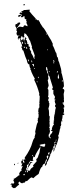

<svg xmlns="http://www.w3.org/2000/svg" viewBox="-20 -805 410 963"><path d="M99.1 -784.7H104V-781.2Q104 -777.8 100.6 -777.8L97.2 -779.3Q99.1 -782.7 99.1 -784.7ZM128.4 -756.8 130.4 -753.4V-751.5H125L140.6 -732.4L159.7 -711.4L158.2 -708Q159.7 -708 159.7 -706.1L163.6 -708H165Q165 -706.1 167 -702.6L170.4 -704.6H173.8Q173.8 -695.8 180.7 -695.8V-693.8Q180.7 -692.4 179.2 -692.4L194.8 -668Q199.2 -668 229.5 -613.8Q234.9 -607.9 245.1 -584.5Q243.7 -581.1 243.7 -579.1Q250 -568.8 259.3 -542.5Q263.2 -542.5 266.1 -520Q271 -520 272.9 -499Q275.4 -499 281.7 -474.6Q287.1 -460.4 288.6 -441.4Q287.1 -441.4 287.1 -439.5Q290 -439.5 295.9 -410.2Q300.8 -388.2 300.8 -371.6Q298.8 -371.6 293.9 -359.4Q302.7 -359.4 302.7 -349.1Q302.7 -346.7 299.3 -333.5Q300.8 -318.4 300.8 -307.1Q300.8 -305.7 299.3 -305.7L300.8 -302.2V-291.5Q292.5 -291.5 292.5 -286.6H297.4V-284.7L295.9 -281.2Q302.7 -281.2 302.7 -267.1Q300.3 -267.1 297.4 -262.2Q300.8 -261.2 300.8 -258.3V-242.7L297.4 -237.8V-235.8Q302.7 -235.8 302.7 -232.4Q302.7 -229.5 292.5 -225.6Q292.5 -223.6 293.9 -220.2Q292.5 -205.1 288.6 -201.2H292.5V-195.8H290.5L287.1 -197.8Q287.1 -187 285.2 -187L287.1 -183.6V-181.6Q287.1 -174.8 281.7 -168L283.7 -164.6Q280.3 -160.6 278.3 -145.5Q273.9 -124.5 271.5 -124.5V-122.6Q272 -119.1 274.9 -119.1Q266.1 -79.6 259.3 -72.3Q259.3 -63.5 255.9 -63.5H253.9Q253.9 -66.4 259.3 -82.5H253.9Q253.9 -80.6 252.4 -77.1Q253.9 -73.7 253.9 -72.3Q251 -70.3 247.1 -70.3V-64.9Q247.1 -60.1 255.9 -60.1V-58.1Q255.9 -54.7 252.4 -54.7H250.5Q250.5 -61.5 245.1 -61.5H243.7V-60.1Q248.5 -60.1 248.5 -56.6V-54.7H241.7Q237.3 -32.2 231.4 -32.2L232.9 -28.8Q218.8 9.8 213.9 9.8L215.8 13.2Q210.9 25.4 208.5 25.4H205.1V23.9Q205.1 19 215.8 -2.4Q213.9 -5.9 213.9 -7.8Q211.4 -5.4 203.6 16.6Q194.8 16.6 191.4 32.2Q183.6 32.2 173.8 67.4Q157.7 77.6 147.5 88.4H146L139.2 84.5Q132.3 85.4 114.7 104Q111.3 102.1 109.4 102.1Q106.9 109.4 100.6 112.3Q97.2 110.8 95.2 110.8Q95.2 114.3 90.3 114.3Q79.6 110.8 79.6 105.5Q72.8 108.4 72.8 110.8V116.2L76.2 121.1Q73.7 121.1 55.2 138.7V136.7L51.8 138.7H48.3Q38.1 132.8 38.1 129.9V128.4L39.6 119.6L34.7 123L32.7 119.6Q35.2 119.6 38.1 114.3L46.9 116.2Q49.3 116.2 51.8 108.9L46.9 100.6Q47.4 96.7 50.3 96.7L48.3 93.3V91.8Q54.2 91.8 74.7 74.2H78.1L76.2 65.4Q82 51.8 88.4 51.8L86.9 44.4L91.8 34.2Q90.3 34.2 90.3 32.2Q93.8 30.8 95.2 30.8V28.8H86.9V27.3Q91.8 20 91.8 13.2L88.4 15.1H86.9V4.4Q87.4 1 90.3 1H95.2V9.8H104L97.2 -2.4L102.5 -5.9L106 -4.4L107.4 -7.8Q104 -7.8 104 -11.2V-14.6Q133.8 -56.2 142.6 -91.3Q149.4 -112.8 154.8 -113.8Q154.8 -115.7 152.8 -115.7L158.2 -136.7Q156.2 -140.1 156.2 -141.6H158.2Q158.2 -143.6 156.2 -143.6Q165 -189.5 170.4 -192.4V-193.8Q170.4 -197.8 168.5 -201.2L170.4 -204.6Q168.5 -208 168.5 -210Q173.8 -210 173.8 -229Q173.8 -232.9 171.9 -235.8L173.8 -239.3Q173.8 -242.7 171.9 -242.7Q171.9 -267.1 179.2 -267.1L177.2 -270.5V-282.7Q177.2 -284.7 179.2 -284.7L177.2 -288.1Q179.2 -307.1 179.2 -321.3V-322.8Q179.2 -326.7 175.8 -326.7L177.2 -335Q168.5 -370.1 151.4 -404.8L154.8 -410.2Q146 -424.3 137.2 -444.8Q137.2 -451.7 131.8 -457Q131.8 -459 133.8 -459Q128.4 -466.8 127 -480Q128.4 -480 128.4 -481.4Q117.7 -481.4 114.7 -502.4Q107.4 -516.6 97.2 -551.3Q91.3 -551.3 90.3 -564.9Q86.9 -564.9 86.9 -568.8Q87.4 -572.3 90.3 -572.3Q90.3 -570.3 91.8 -570.3Q87.4 -593.3 79.6 -600.1Q83 -600.1 83 -603.5Q79.1 -613.8 76.2 -613.8H72.8V-612.3L74.7 -608.9L70.8 -606.9Q69.3 -610.4 69.3 -612.3Q69.3 -621.1 72.8 -621.1L70.8 -624.5V-626H78.1V-627.9H72.8Q69.3 -626 67.4 -626L62.5 -634.8Q62.5 -638.2 65.9 -648.9Q62.5 -648.9 62.5 -652.3V-655.8Q62.5 -657.2 64 -657.2L62.5 -661.1L64 -664.6Q60.1 -664.6 59.1 -671.4H57.1V-680.2Q57.1 -684.1 65.9 -685.5Q65.9 -683.6 67.4 -683.6L69.3 -687H65.9V-690.4H67.4L70.8 -689Q71.8 -692.4 74.7 -692.4H78.1Q81.5 -691.9 81.5 -689V-687Q80.6 -686 65.9 -666V-664.6H69.3Q69.3 -670.4 81.5 -671.4L91.8 -669.4H97.2Q98.1 -678.2 106 -678.2Q114.7 -673.3 118.2 -673.3V-674.8Q118.2 -680.7 112.8 -689V-693.8L114.7 -697.8Q111.3 -697.8 111.3 -701.2V-704.6L112.8 -708Q105.5 -708 102.5 -714.8L104 -718.3Q102.5 -721.7 102.5 -723.6H99.1L91.8 -718.3H88.4Q85 -718.3 85 -721.7L90.3 -730.5Q79.1 -735.8 78.1 -735.8V-737.8Q78.1 -740.2 83 -742.7Q86.4 -741.2 90.3 -741.2L91.8 -744.6H86.9V-746.1Q86.9 -748.5 97.2 -751.5Q97.7 -754.9 100.6 -754.9H107.4ZM81.5 -730.5H85V-729Q85 -723.1 72.8 -720.2L70.8 -723.6Q72.8 -723.6 72.8 -725.6Q70.8 -725.6 70.8 -727.1Q76.7 -730.5 81.5 -730.5ZM102.5 -638.2 100.6 -626Q102.5 -623 102.5 -619.1L95.2 -615.7Q91.8 -620.1 91.8 -622.6H85L86.9 -619.1L83 -613.8V-610.4Q86.9 -606 86.9 -601.6L93.8 -608.9L95.2 -601.6H97.2V-606.9Q93.8 -606.9 93.8 -610.4L97.2 -612.3Q99.6 -603.5 102.5 -603.5Q102.5 -608.9 107.4 -608.9L104 -613.8Q104.5 -617.2 107.4 -617.2Q110.4 -617.2 112.8 -612.3L109.4 -606.9V-605Q115.2 -605 116.2 -591.3Q118.2 -591.3 118.2 -589.4Q114.7 -588.9 114.7 -585.9Q123.5 -585.4 123.5 -580.6V-572.3Q130.4 -571.3 130.4 -566.9L128.4 -563.5Q128.4 -557.1 137.2 -544.4L135.3 -540.5Q145 -526.9 149.4 -512.7L152.8 -511.2H154.8V-512.7L151.4 -518.1Q152.8 -523.4 154.8 -523.4Q154.8 -528.8 139.2 -566.9L140.6 -570.3L130.4 -601.6Q127.4 -601.6 119.6 -622.6Q117.7 -622.6 111.3 -633.3L104 -638.2ZM210.4 -636.7V-634.8Q210.9 -631.3 213.9 -631.3V-633.3Q213.9 -636.7 210.4 -636.7ZM102.5 -601.6V-600.1Q103 -596.7 106 -596.7V-598.1Q106 -601.6 102.5 -601.6ZM88.4 -596.7Q90.3 -584.5 93.8 -584.5L95.2 -587.9V-591.3Q95.2 -593.8 90.3 -596.7ZM104 -592.8V-587.9Q106 -584.5 106 -582.5L109.4 -584.5Q106 -589.8 106 -592.8ZM99.1 -570.3V-568.8L100.6 -564.9Q104 -566.9 106 -566.9V-570.3ZM111.3 -570.3V-563.5Q111.8 -560.1 114.7 -560.1H116.2V-564.9Q116.2 -567.4 111.3 -570.3ZM217.3 -554.7V-552.7Q220.7 -552.7 220.7 -556.6V-558.1Q217.3 -557.6 217.3 -554.7ZM119.6 -505.9 121.6 -497.1H123.5Q123.5 -500.5 125 -500.5Q123.5 -503.9 123.5 -505.9ZM248.5 -503.9 247.1 -497.1 250.5 -495.6Q253.9 -495.6 253.9 -499Q250.5 -499 250.5 -503.9ZM137.2 -502.4V-497.1Q139.2 -493.7 139.2 -492.2L142.6 -493.7Q139.2 -499.5 139.2 -502.4ZM248.5 -493.7V-486.8L252.4 -488.3Q250.5 -491.7 250.5 -493.7ZM140.6 -483.4V-481.4Q146 -481.4 146 -472.7H151.4Q149.4 -475.1 149.4 -484.9Q146.5 -483.4 140.6 -483.4ZM210.4 -467.8 211.9 -463.9Q210.4 -460.9 210.4 -459Q215.8 -451.2 217.3 -438Q222.7 -437 222.7 -423.8L220.7 -420.4Q222.7 -417.5 222.7 -413.6V-408.2L219.2 -403.3L224.1 -377Q222.2 -367.2 219.2 -363.3V-359.4L222.7 -354.5V-328.1L220.7 -319.3Q224.1 -318.8 224.1 -315.9V-309.1L220.7 -303.7L226.1 -293.5L224.1 -290Q228 -289.6 228 -286.6L226.1 -282.7Q226.1 -281.2 228 -281.2Q226.1 -270.5 222.7 -260.3Q226.1 -252.4 226.1 -237.8V-225.6L229.5 -220.2Q228 -202.1 228 -199.2Q229.5 -195.8 229.5 -193.8L228 -190.4Q229.5 -178.7 229.5 -171.4L226.1 -164.6Q229.5 -164.1 229.5 -161.1V-155.8L228 -152.3L231.4 -150.4Q229.5 -133.8 224.1 -129.4V-122.6L226.1 -113.8L229.5 -115.7Q229.5 -113.3 234.9 -110.4V-115.7H229.5V-121.1Q233.9 -134.8 238.3 -134.8Q239.3 -134.8 243.7 -145.5V-147Q236.3 -147 236.3 -150.4Q236.3 -152.8 241.7 -155.8Q240.2 -159.2 240.2 -161.1Q244.1 -175.3 250.5 -180.2V-181.6L247.1 -189Q250.5 -189 250.5 -193.8L248.5 -197.8Q250.5 -202.6 252.4 -202.6L250.5 -206.1V-208Q250.5 -210 252.4 -210Q252.4 -211.4 250.5 -211.4Q252.4 -233.9 255.9 -233.9L253.9 -237.8Q255.9 -242.7 257.3 -242.7Q257.3 -244.6 255.9 -244.6Q257.3 -258.3 260.7 -265.6Q255.9 -267.1 255.9 -275.9L259.3 -281.2V-282.7Q255.9 -287.1 253.9 -300.3Q257.3 -300.3 257.3 -303.7V-307.1L253.9 -305.7Q253.9 -307.1 252.4 -307.1Q255.9 -315.9 255.9 -319.3L247.1 -335Q247.1 -336.9 248.5 -336.9L247.1 -340.3Q247.1 -342.3 248.5 -342.3L247.1 -345.7Q248.5 -348.6 248.5 -352.5Q241.7 -352.5 241.7 -361.3Q245.1 -361.3 245.1 -366.7L229.5 -417Q231.4 -417 231.4 -418.9Q225.6 -418.9 217.3 -453.6H219.2Q215.8 -464.4 215.8 -467.8ZM151.4 -463.9Q152.8 -460.9 152.8 -459H154.8V-463.9ZM266.1 -448.2Q266.1 -444.3 264.6 -441.4H269.5V-448.2ZM224.1 -443.4H229.5V-446.8H228Q224.1 -446.3 224.1 -443.4ZM271.5 -432.6 269.5 -417Q271.5 -413.6 271.5 -411.6Q269.5 -411.6 269.5 -410.2H271.5Q276.4 -411.6 276.4 -413.6Q276.4 -418 272.9 -432.6ZM170.4 -420.4V-413.6H173.8V-417Q173.8 -420.4 170.4 -420.4ZM290.5 -399.4V-396H293.9V-403.3Q290.5 -402.3 290.5 -399.4ZM163.6 -396V-394.5Q165 -394.5 168.5 -392.6H170.4V-394.5Q168.5 -394.5 165 -396ZM259.3 -101.6V-100.1H262.7V-105Q259.3 -104.5 259.3 -101.6ZM257.3 -94.7Q259.3 -91.8 259.3 -87.9H262.7Q260.7 -90.8 260.7 -94.7ZM252.4 -93.3V-84.5H253.9L255.9 -91.3ZM194.8 -81.1Q191.4 -82.5 189.5 -82.5Q189.5 -79.1 179.2 -79.1V-75.7Q180.7 -75.7 184.1 -73.7L182.6 -70.3V-68.8H184.1V-72.3H186Q198.2 -68.8 200.2 -68.8H203.6Q203.6 -72.8 207 -77.1V-81.1Q203.6 -81.1 203.6 -84.5H201.7Q197.3 -81.1 194.8 -81.1ZM180.7 -66.9Q154.8 -27.8 154.8 -18.1L151.4 -16.6Q151.4 -20 147.5 -20L144 -4.4Q147.5 -3.4 147.5 -0.5Q144.5 2.9 133.8 2.9V1H131.8Q131.8 3.4 125 11.7Q125 22 114.7 22L116.2 30.8Q114.7 30.8 114.7 32.2Q116.2 32.2 116.2 34.2Q113.8 34.2 111.3 41Q112.8 44.4 112.8 46.4Q111.3 46.4 111.3 47.9Q112.8 47.9 112.8 49.8L116.2 47.9H118.2V49.8L114.7 55.2V58.6H119.6Q119.6 49.8 125 49.8Q128.4 51.8 130.4 51.8Q130.4 41 149.4 30.8Q146 30.8 146 27.3V23.9L163.6 4.4V2.9L161.6 -7.8Q168.9 -7.8 173.8 -28.8Q176.8 -28.8 182.6 -64.9V-66.9ZM245.1 -51.3 248.5 -49.3Q252 -51.3 253.9 -51.3Q253.9 -48.8 248.5 -45.9Q245.1 -45.9 245.1 -49.3ZM220.7 -35.6Q224.1 -31.2 224.1 -28.8H226.1L228 -37.1V-42.5Q225.1 -42.5 220.7 -35.6ZM142.6 -26.9 140.6 -23.4V-21.5Q144 -23.4 146 -23.4Q146 -26.9 142.6 -26.9ZM219.2 -26.9Q219.2 -21.5 213.9 -21.5Q215.8 -14.6 215.8 -9.3H219.2L222.7 -21.5Q220.7 -24.9 220.7 -26.9ZM95.2 -5.9 97.2 -2.4 93.8 -0.5H91.8V-2.4Q92.3 -5.9 95.2 -5.9ZM133.8 6.3Q137.2 7.8 139.2 7.8Q139.2 6.3 140.6 6.3L142.6 9.8Q132.3 9.8 130.4 23.9Q123.5 27.3 123.5 34.2H119.6V32.2Q124 17.6 133.8 6.3ZM70.8 11.7H72.8Q72.8 15.1 69.3 15.1H67.4Q67.9 11.7 70.8 11.7ZM53.7 16.6H55.2V20Q55.2 23.9 51.8 23.9L50.3 20Q50.8 16.6 53.7 16.6ZM119.6 39.6 121.6 43 118.2 44.4 116.2 41ZM106 51.8V53.2Q107.4 56.6 107.4 58.6H109.4V51.8ZM97.2 70.8Q97.7 74.2 100.6 74.2Q104 74.2 104 70.8V67.4H100.6Q97.2 67.9 97.2 70.8Z"/></svg>

Font: Otrack
Style: Regular
Weight: 400
Designer: Sodina
Foundry: Sodina
Version: Version 2.10 June 16, 2016